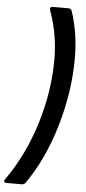

<svg xmlns="http://www.w3.org/2000/svg" viewBox="-107 -907 470 1051"><g transform="rotate(5 128.0 -381.0)"><path d="M-29 110Q-36 110 -39.5 107.5Q-43 105 -43 101Q-43 96 -39 91Q62 -51 117.5 -230.5Q173 -410 173 -585Q173 -726 126 -853Q125 -856 125 -860Q125 -872 139 -872H226Q240 -872 244 -859Q284 -741 284 -601Q284 -420 228.5 -230Q173 -40 74 101Q67 110 54 110Z"/></g></svg>

Font: Open Sauce Two
Style: Bold Italic
Weight: 700
Italic angle: -10°
Designer: Alfredo Marco Pradil
Foundry: Creative Sauce Fz LLC
Version: Version 1.477